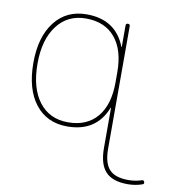

<svg xmlns="http://www.w3.org/2000/svg" viewBox="-84 -605 836 911"><g transform="rotate(10 334.0 -150.0)"><path d="M261 -510Q173 -510 122 -442.5Q71 -375 71 -260Q71 -142 121.5 -76Q172 -10 261 -10Q352 -10 401.5 -69Q451 -128 451 -235V-285Q451 -392 401.5 -451Q352 -510 261 -510ZM261 10Q163 10 107 -61.5Q51 -133 51 -260Q51 -385 107.5 -457.5Q164 -530 261 -530Q401 -530 449 -407Q449 -406 450 -406Q451 -406 451 -407V-510Q451 -520 461 -520Q471 -520 471 -510V80Q471 149 499 179.5Q527 210 591 210Q625 210 654 200Q663 196 667 206Q670 215 662 218Q629 230 591 230Q518 230 484.5 194Q451 158 451 80V-113Q451 -114 450 -114Q449 -114 449 -113Q401 10 261 10Z"/></g></svg>

Font: Rounded Mplus 1c Thin
Style: Regular
Weight: 250
Version: Version 1.059.20150529